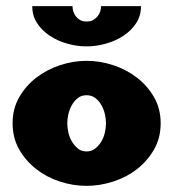

<svg xmlns="http://www.w3.org/2000/svg" viewBox="-20 -591 564 625"><path d="M262 -393Q305 -393 348 -379Q391 -365 425.5 -338.5Q460 -312 481.5 -274.5Q503 -237 503 -190Q503 -142 481.5 -104.5Q460 -67 426 -40.5Q392 -14 348.5 0Q305 14 262 14Q218 14 175 0Q132 -14 98 -40.5Q64 -67 42.5 -104.5Q21 -142 21 -190Q21 -237 42.5 -274.5Q64 -312 98.5 -338.5Q133 -365 176 -379Q219 -393 262 -393ZM262 -281Q245 -281 233.5 -272Q222 -263 214 -249Q206 -235 202.5 -219Q199 -203 199 -190Q199 -176 202.5 -160Q206 -144 214 -130.5Q222 -117 233.5 -107.5Q245 -98 262 -98Q278 -98 290 -107.5Q302 -117 310 -130.5Q318 -144 321.5 -160Q325 -176 325 -190Q325 -203 321.5 -219Q318 -235 310 -249Q302 -263 290 -272Q278 -281 262 -281ZM216 -571Q216 -563 218.5 -554.5Q221 -546 226.5 -538.5Q232 -531 240.5 -526Q249 -521 262 -521Q275 -521 283.5 -526Q292 -531 298 -538.5Q304 -546 306.5 -554.5Q309 -563 309 -571H439Q439 -540 423.5 -516Q408 -492 382.5 -475Q357 -458 325 -449Q293 -440 262 -440Q230 -440 198.5 -449Q167 -458 141.5 -475Q116 -492 100.5 -516Q85 -540 85 -571Z"/></svg>

Font: CAT Rhythmus
Style: Regular
Weight: 400
Designer: Peter Wiegel nach alter Vorlage
Foundry: Peter Wiegel
Version: 1.000